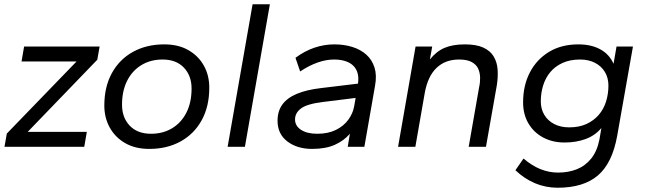

<svg xmlns="http://www.w3.org/2000/svg" viewBox="-20 -688 3026 900"><path d="M1 0 12 -62 339 -400H81L93 -470H447L436 -408L110 -70H387L375 0Z M680 10Q614 10 567 -17Q520 -44 494.5 -90Q469 -136 469 -193Q469 -281 504.5 -345.5Q540 -410 603.5 -445Q667 -480 750 -480Q816 -480 863 -453Q910 -426 935.5 -380.5Q961 -335 961 -277Q961 -189 925.5 -124.5Q890 -60 826.5 -25Q763 10 680 10ZM688 -61Q744 -61 787 -87Q830 -113 854 -160.5Q878 -208 878 -273Q878 -333 842 -371Q806 -409 742 -409Q686 -409 643 -383Q600 -357 576 -309.5Q552 -262 552 -197Q552 -137 588 -99Q624 -61 688 -61Z M1047 0 1164 -668H1245L1128 0Z M1443 10Q1373 10 1327 -25Q1281 -60 1281 -122Q1281 -167 1303.5 -198Q1326 -229 1371 -248Q1416 -267 1484 -275L1658 -296Q1662 -323 1656.5 -344Q1651 -365 1636.5 -379.5Q1622 -394 1599 -401.5Q1576 -409 1546 -409Q1509 -409 1469 -395Q1429 -381 1387 -353L1365 -417Q1408 -449 1454 -464.5Q1500 -480 1547 -480Q1593 -480 1631.5 -468Q1670 -456 1697 -432Q1724 -408 1735.5 -371.5Q1747 -335 1738 -286L1688 0H1610L1620 -61Q1593 -29 1550 -9.5Q1507 10 1443 10ZM1467 -61Q1518 -61 1554.5 -79Q1591 -97 1612.5 -126.5Q1634 -156 1640 -189L1647 -229L1494 -210Q1420 -201 1391.5 -180Q1363 -159 1363 -128Q1363 -98 1391 -79.5Q1419 -61 1467 -61Z M1846 0 1928 -470H2006L1995 -409Q2025 -447 2063.5 -463.5Q2102 -480 2159 -480Q2213 -480 2245.5 -465Q2278 -450 2294 -423.5Q2310 -397 2312.5 -362.5Q2315 -328 2309 -289L2258 0H2177L2226 -280Q2231 -302 2230.5 -324.5Q2230 -347 2221.5 -366Q2213 -385 2191.5 -397Q2170 -409 2132 -409Q2067 -409 2026 -369.5Q1985 -330 1971 -252L1927 0Z M2594 192Q2538 192 2488 171Q2438 150 2396 110L2434 55Q2472 88 2512.5 104.5Q2553 121 2596 121Q2644 121 2683.5 105.5Q2723 90 2751 55.5Q2779 21 2790 -35L2799 -88Q2770 -53 2725.5 -36.5Q2681 -20 2626 -20Q2570 -20 2526 -43.5Q2482 -67 2457 -109.5Q2432 -152 2432 -208Q2432 -287 2463.5 -348Q2495 -409 2553 -444.5Q2611 -480 2691 -480Q2751 -480 2793.5 -457Q2836 -434 2856 -389L2870 -470H2947L2873 -51Q2850 77 2782.5 134.5Q2715 192 2594 192ZM2648 -91Q2695 -91 2729.5 -107Q2764 -123 2787 -150Q2810 -177 2821 -212.5Q2832 -248 2832 -287Q2832 -323 2815.5 -350.5Q2799 -378 2769 -393.5Q2739 -409 2699 -409Q2652 -409 2617 -393Q2582 -377 2559.5 -350Q2537 -323 2526 -287.5Q2515 -252 2515 -213Q2515 -177 2531.5 -149.5Q2548 -122 2578 -106.5Q2608 -91 2648 -91Z"/></svg>

Font: Gantari
Style: Italic
Weight: 400
Italic angle: -10°
Designer: Anugrah Pasau
Foundry: Lafontype
Version: Version 1.000; ttfautohint (v1.8.3)